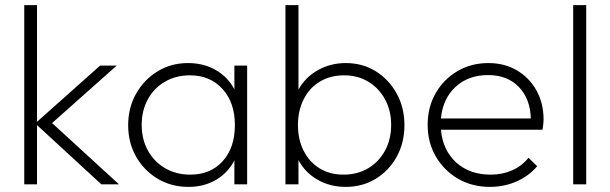

<svg xmlns="http://www.w3.org/2000/svg" viewBox="-20 -722 2391 752"><path d="M75 0V-702H125V-245L372 -465H437L184 -240L446 0H377L125 -232V0Z M718 10Q651 10 597.5 -22Q544 -54 513 -108.5Q482 -163 482 -232Q482 -300 513 -355Q544 -410 597 -442.5Q650 -475 716 -475Q778 -475 825.5 -447.5Q873 -420 898 -372V-465H948V0H898V-94Q873 -45 826 -17.5Q779 10 718 10ZM725 -38Q805 -38 852.5 -91Q900 -144 900 -232Q900 -320 851.5 -373.5Q803 -427 724 -427Q669 -427 626 -402Q583 -377 559 -333Q535 -289 535 -233Q535 -176 559.5 -132Q584 -88 627 -63Q670 -38 725 -38Z M1098 0V-702H1149V-371Q1176 -420 1225.5 -447.5Q1275 -475 1334 -475Q1400 -475 1451.5 -443Q1503 -411 1533.5 -356Q1564 -301 1564 -232Q1564 -163 1534 -108.5Q1504 -54 1452 -22Q1400 10 1334 10Q1273 10 1224 -18Q1175 -46 1149 -95V0ZM1325 -38Q1380 -38 1422 -63Q1464 -88 1488 -132Q1512 -176 1512 -233Q1512 -289 1488 -333Q1464 -377 1422.5 -402Q1381 -427 1328 -427Q1274 -427 1233 -402.5Q1192 -378 1169.5 -333.5Q1147 -289 1147 -232Q1147 -175 1169.5 -131Q1192 -87 1232 -62.5Q1272 -38 1325 -38Z M1899 10Q1829 10 1774 -22Q1719 -54 1687 -109Q1655 -164 1655 -233Q1655 -302 1686 -356.5Q1717 -411 1771 -443Q1825 -475 1893 -475Q1956 -475 2004.5 -446.5Q2053 -418 2081 -368Q2109 -318 2109 -253Q2109 -241 2105 -214H1707Q1714 -134 1766.5 -86Q1819 -38 1902 -38Q1947 -38 1985 -54.5Q2023 -71 2050 -104L2084 -71Q2052 -33 2003.5 -11.5Q1955 10 1899 10ZM1892 -428Q1814 -428 1764 -381.5Q1714 -335 1707 -258H2059Q2057 -335 2012 -381.5Q1967 -428 1892 -428Z M2225 0V-702H2276V0Z"/></svg>

Font: Outfit Extra Light
Style: Regular
Weight: 200
Designer: Rodrigo Fuenzalida
Foundry: fragTYPE
Version: Version 1.000